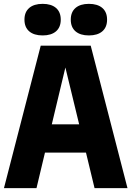

<svg xmlns="http://www.w3.org/2000/svg" viewBox="-22 -977 682 997"><path d="M-1.5 0 189.5 -740H449L640 0H469L424.5 -184.5H211.5L167.5 0ZM247 -331.5H389L317.5 -626.5ZM439.5 -793Q395 -793 370.2 -814.2Q345.5 -835.5 345.5 -875Q345.5 -914.5 370.2 -935.8Q395 -957 439.5 -957Q484.5 -957 509.2 -935.8Q534 -914.5 534 -875Q534 -835.5 509.2 -814.2Q484.5 -793 439.5 -793ZM199.5 -793Q154.5 -793 129.8 -814.2Q105 -835.5 105 -875Q105 -914.5 129.8 -935.8Q154.5 -957 199.5 -957Q244 -957 268.8 -935.8Q293.5 -914.5 293.5 -875Q293.5 -835.5 268.8 -814.2Q244 -793 199.5 -793Z"/></svg>

Font: Encode Sans Cnd XBd
Style: Regular
Weight: 800
Width: 3
Designer: Multiple Designers
Foundry: Impallari Type
Version: Version 3.002; ttfautohint (v1.8.3) -l 8 -r 50 -G 200 -x 14 